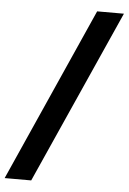

<svg xmlns="http://www.w3.org/2000/svg" viewBox="-61 -748 598 893"><g transform="rotate(5 238.0 -302.0)"><path d="M-5 103 356 -707H481L119 103Z"/></g></svg>

Font: Hind SemiBold
Style: Regular
Weight: 600
Designer: Manushi Parikh, Satya Rajpurohit
Foundry: Indian Type Foundry
Version: Version 2.001;PS 1.0;hotconv 1.0.79;makeotf.lib2.5.61930; tt